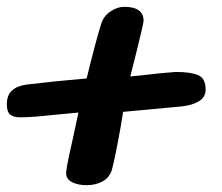

<svg xmlns="http://www.w3.org/2000/svg" viewBox="-21 -562 652 563"><path d="M512 -250 340 -234Q335 -204 333 -191Q316 -96 307 -64Q300 -41 279.5 -30Q259 -19 234 -19Q207 -19 190 -28Q173 -37 173 -54V-58Q176 -84 194 -162L209 -232L84 -220Q56 -218 37 -218Q19 -218 9 -226Q-1 -234 -1 -256Q-1 -282 13.5 -296Q28 -310 57 -314Q139 -324 233 -332Q261 -446 276 -493Q283 -515 303 -528.5Q323 -542 343 -542Q400 -542 400 -501Q400 -493 376 -397Q364 -351 361 -338L384 -340Q416 -344 447 -347Q478 -350 494 -351Q539 -351 560.5 -341.5Q582 -332 582 -299Q582 -277 562 -265Q542 -253 512 -250Z"/></svg>

Font: Sriracha
Style: Regular
Weight: 400
Designer: Suppakit Chalermlarp
Version: Version 1.002g